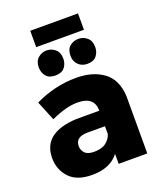

<svg xmlns="http://www.w3.org/2000/svg" viewBox="-161 -993 924 1103"><g transform="rotate(-20 300.5 -442.0)"><path d="M211 8Q117 8 71.5 -41.5Q26 -91 26 -161Q26 -315 233 -325H374Q374 -412 271 -412Q202 -412 109 -369L60 -489Q183 -548 312 -548Q413 -548 478 -501Q543 -454 549 -352V0H374V-61Q322 8 211 8ZM207 -601Q168 -601 150 -623.5Q132 -646 132 -677Q132 -715 154.8 -734.5Q177.5 -754 207 -754Q236.5 -754 259.2 -734.5Q282 -715 282 -677Q282 -646 264 -623.5Q246 -601 207 -601ZM450 -792H158V-892H450ZM266 -113Q313 -113 339.2 -133.2Q365.5 -153.5 374 -183V-230H268Q193 -230 193 -174Q193 -149 210 -131Q227 -113 266 -113ZM402 -601Q369 -601 347.5 -622.5Q326 -644 326 -677Q326 -717 348.5 -735.5Q371 -754 402 -754Q431.5 -754 454.2 -734.5Q477 -715 477 -677Q477 -646 459 -623.5Q441 -601 402 -601Z"/></g></svg>

Font: Argentum Novus
Style: Bold
Weight: 700
Designer: Julieta Ulanovsky (font) & Cristiano Sobral (main changes)
Foundry: Julieta Ulanovsky (font) & Cristiano Sobral (main changes)
Version: Version 3.00;November 27, 2020;FontCreator 13.0.0.2655 64-bi